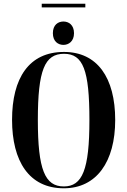

<svg xmlns="http://www.w3.org/2000/svg" viewBox="-20 -1005 686 1035"><path d="M205 -965H440V-985H205ZM322 -763C350 -763 379 -782 379 -826C379 -871 350 -889 322 -889C293 -889 265 -871 265 -826C265 -782 293 -763 322 -763ZM324 10C501 10 601 -134 601 -358C601 -587 504 -725 325 -725C136 -725 45 -584 45 -359C45 -137 136 10 324 10ZM324 0C222 0 184 -91 184 -358C184 -627 221 -715 325 -715C428 -715 462 -627 462 -358C462 -90 424 0 324 0Z"/></svg>

Font: Noto Serif Display ExtraCondensed
Style: Bold
Weight: 700
Width: 2
Designer: Monotype Design Team
Foundry: Monotype Imaging Inc.
Version: Version 2.009